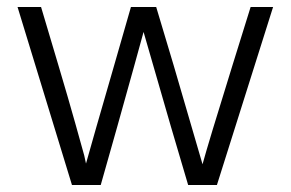

<svg xmlns="http://www.w3.org/2000/svg" viewBox="-20 -527 828 547"><path d="M267 0H185L30 -507H97L147 -339Q175 -245 194.5 -175.5Q214 -106 220 -84L225 -61Q243 -126 305 -340L353 -507H425L475 -340L557 -59Q573 -118 642 -340L694 -507H758L598 0H516L467 -166L389 -436Q372 -373 314 -166Z"/></svg>

Font: Hind Guntur Light
Style: Regular
Weight: 300
Designer: Manushi Parikh, Hitesh Malaviya
Foundry: Indian Type Foundry
Version: Version 1.002;PS 1.0;hotconv 1.0.86;makeotf.lib2.5.63406; tt